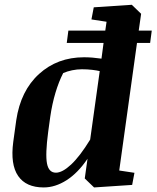

<svg xmlns="http://www.w3.org/2000/svg" viewBox="-20 -783 663 813"><path d="M269.5 -653.3H425.8L431.2 -690.9L367.2 -700.7L377 -752L538.1 -762.7L577.6 -724.6L567.4 -653.3H622.6L615.7 -601.1H560.1L484.9 -61L549.3 -51.3L539.6 0L378.4 10.7L338.9 -27.3L350.6 -110.8Q310.1 -50.8 262 -20Q213.9 10.7 165 10.7Q90.3 10.7 56.9 -37.8Q23.4 -86.4 36.1 -182.1L48.8 -273.9Q67.4 -398.9 145.3 -469.7Q223.1 -540.5 335.9 -540.5Q353 -540.5 371.1 -539.1Q389.2 -537.6 409.7 -534.7L418.5 -601.1H262.7ZM184.1 -225.1Q171.4 -129.4 179 -90.6Q186.5 -51.8 216.8 -51.8Q244.1 -51.8 281.2 -86.4Q318.4 -121.1 361.8 -191.9L402.3 -481.9Q390.1 -484.9 369.9 -487.3Q349.6 -489.7 326.7 -489.7Q306.6 -489.7 285.4 -485.4Q264.2 -481 247.6 -473.6Q229 -437.5 214.8 -390.1Q200.7 -342.8 192.9 -289.1Z"/></svg>

Font: Noticia Text
Style: Bold Italic
Weight: 700
Italic angle: -8°
Designer: JM Sole
Foundry: JM Sole
Version: Version 1.003